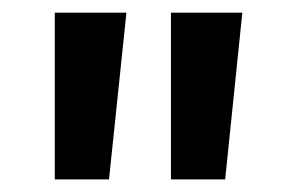

<svg xmlns="http://www.w3.org/2000/svg" viewBox="-20 -705 448 301"><path d="M359.9 -685.1 333 -423.8H248V-685.1ZM65.9 -423.8V-685.1H178.2L150.9 -423.8Z"/></svg>

Font: Human Sans Medium
Style: Regular
Weight: 500
Designer: Tim Radville
Foundry: Continuum
Version: Version 1.000;FEAKit 1.0